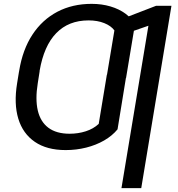

<svg xmlns="http://www.w3.org/2000/svg" viewBox="-20 -757 908 981"><path d="M626 -375 580.6 -96.2Q553.2 -63 512 -39.3Q470.7 -15.6 420.4 -2.9Q370.1 9.8 315.9 9.8Q219.2 9.8 158 -32.2Q96.7 -74.2 73.5 -150.6Q50.3 -227.1 67.4 -331.5L77.1 -391.1L182.6 -393.1L172.9 -331.5Q159.7 -250 173.1 -192.4Q186.5 -134.8 227.3 -104.2Q268.1 -73.7 335.9 -73.7Q379.4 -73.7 418.2 -86.2Q457 -98.6 484.4 -124L525.9 -375ZM669.4 -631.3 624 -358.4H523.9L564.5 -601.6Q547.4 -625 512.7 -638.9Q478 -652.8 432.6 -652.8Q381.3 -652.8 340.1 -636.5Q298.8 -620.1 267.3 -587.6Q235.8 -555.2 214.6 -507.1Q193.4 -459 182.6 -396L173.8 -339.8H69.3L78.1 -396Q95.7 -503.9 145.8 -580.1Q195.8 -656.2 272.9 -696.8Q350.1 -737.3 448.2 -737.3Q500 -737.3 544.4 -724.1Q588.9 -710.9 621.3 -687Q653.8 -663.1 669.4 -631.3ZM856 -727.5 701.7 204.1H600.6L738.3 -625.5L614.3 -582.5L628.4 -669.9L777.8 -727.5Z"/></svg>

Font: Inter 16pt
Style: Italic
Weight: 400
Italic angle: -9.3988°
Version: Version 4.001;git-66647c0bb